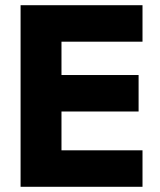

<svg xmlns="http://www.w3.org/2000/svg" viewBox="-20 -717 613 737"><path d="M59 -697H527V-557H216V-429H512V-289H216V-140H527V0H59Z"/></svg>

Font: HK Grotesk Black
Style: Regular
Weight: 900
Designer: Alfredo Marco Pradil
Foundry: Hanken Design Co.
Version: Version 3.001